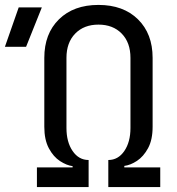

<svg xmlns="http://www.w3.org/2000/svg" viewBox="-100 -760 720 780"><path d="M50 0V-80H195V-85Q171 -88 144 -105.5Q117 -123 98.5 -157.5Q80 -192 80 -245V-525Q80 -623 139.5 -681.5Q199 -740 300 -740Q401 -740 460.5 -681.5Q520 -623 520 -525V-245Q520 -192 501.5 -158Q483 -124 456.5 -106.5Q430 -89 405 -86V-80H551V0H340V-110Q380 -110 405 -146.5Q430 -183 430 -240V-525Q430 -587 394.5 -623.5Q359 -660 300 -660Q241 -660 205.5 -623.5Q170 -587 170 -525V-240Q170 -183 195 -146.5Q220 -110 260 -110V0ZM-80 -570 -24 -730H70L6 -570Z"/></svg>

Font: JetBrainsMonoNL NF
Style: Regular
Weight: 400
Designer: Philipp Nurullin, Konstantin Bulenkov
Foundry: JetBrains
Version: Version 2.304; ttfautohint (v1.8.4.7-5d5b);Nerd Fonts 3.2.1